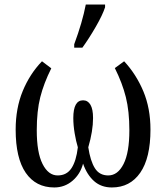

<svg xmlns="http://www.w3.org/2000/svg" viewBox="-20 -816 731 846"><path d="M49 -245Q49 -339 80 -414.5Q111 -490 165 -546L206 -515Q173 -449 157.5 -388Q142 -327 142 -242Q142 -144 167.5 -93.5Q193 -43 234 -43Q274 -43 295 -75Q316 -107 323 -167Q315 -193 309 -228.5Q303 -264 303 -296Q303 -374 346 -374Q367 -374 378.5 -354.5Q390 -335 390 -296Q390 -239 369 -167Q378 -107 398 -75Q418 -43 457 -43Q499 -43 524.5 -93.5Q550 -144 550 -242Q550 -326 534.5 -388Q519 -450 486 -516L527 -546Q580 -489 611.5 -414Q643 -339 643 -245Q643 -120 598 -55Q553 10 473 10Q426 10 394.5 -18Q363 -46 346 -95Q334 -49 299.5 -19.5Q265 10 219 10Q138 10 93.5 -54.5Q49 -119 49 -245ZM307 -621Q343 -718 358 -796H443V-784Q432 -750 402 -698Q372 -646 343 -606H307Z"/></svg>

Font: Noto Serif Narrow
Style: Regular
Weight: 400
Width: 4
Designer: Monotype Design Team
Foundry: Monotype Imaging Inc.
Version: Version 1.001